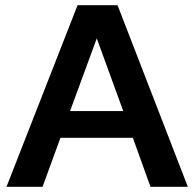

<svg xmlns="http://www.w3.org/2000/svg" viewBox="-20 -720 749 740"><path d="M5 0 279 -700H433L704 0H560L492 -189H213L144 0ZM250 -292H455L353 -572Z"/></svg>

Font: Red Hat Text SemiBold
Style: Regular
Weight: 600
Designer: Pentagram, MCKL
Foundry: MCKL
Version: Version 1.030